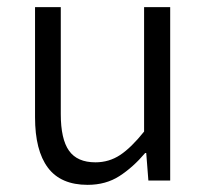

<svg xmlns="http://www.w3.org/2000/svg" viewBox="-20 -505 580 537"><path d="M225 12Q150 12 114 -36Q78 -84 78 -177V-485H150V-186Q150 -116 173 -83.5Q196 -51 247 -51Q285 -51 316 -71.5Q347 -92 383 -137V-485H456V0H395L389 -77H386Q352 -37 314 -12.5Q276 12 225 12Z"/></svg>

Font: Assistant ExtraLight
Style: Regular
Weight: 400
Version: Version 3.000